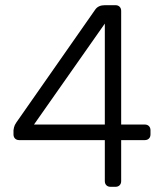

<svg xmlns="http://www.w3.org/2000/svg" viewBox="-20 -720 635 740"><path d="M406 0Q396 0 390 -6Q384 -12 384 -22V-180H54Q44 -180 38 -186Q32 -192 32 -202V-218Q32 -220 34 -229Q36 -238 43 -248L347 -683Q359 -700 384 -700H425Q435 -700 441 -694Q447 -688 447 -678V-240H538Q548 -240 554 -234Q560 -228 560 -218V-202Q560 -192 554 -186Q548 -180 538 -180H447V-22Q447 -12 441 -6Q435 0 425 0ZM111 -240H384V-629Z"/></svg>

Font: Rubik Light Light
Style: Regular
Weight: 300
Version: Version 2.101